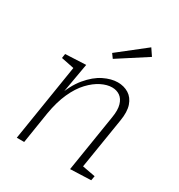

<svg xmlns="http://www.w3.org/2000/svg" viewBox="-184 -910 968 1037"><g transform="rotate(30 299.5 -391.5)"><path d="M406 3 463 -354Q471 -402 462 -433Q453 -464 432 -478.5Q411 -493 383 -493Q352 -493 316.5 -475.5Q281 -458 247 -422Q213 -386 187.5 -329.5Q162 -273 149 -196L118 0H72L152 -502L167 -475L68 -495L72 -522L200 -528L163 -317L150 -299Q179 -385 221.5 -436Q264 -487 310 -509.5Q356 -532 396 -532Q435 -532 464.5 -513.5Q494 -495 507 -457Q520 -419 510 -360L457 -31L438 -49L540 -30L535 -2ZM308 -628 289 -654 457 -786 486 -743Z"/></g></svg>

Font: Bitter Thin Light
Style: Italic
Weight: 300
Italic angle: -9°
Version: Version 2.002